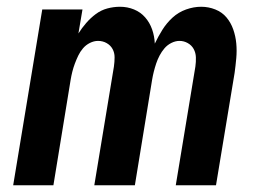

<svg xmlns="http://www.w3.org/2000/svg" viewBox="-20 -548 790 568"><path d="M19 0 105 -520H224L212 -449Q222 -465 235 -480Q248 -495 263.5 -506.5Q279 -518 297.5 -523Q316 -528 335 -528Q357 -528 376.5 -520Q396 -512 409.5 -496.5Q423 -481 430 -461Q437 -441 438 -419Q448 -440 460.5 -460Q473 -480 490.5 -496Q508 -512 530.5 -520Q553 -528 575 -528Q597 -528 617 -520Q637 -512 650 -496.5Q663 -481 670 -461Q677 -441 679 -419.5Q681 -398 679 -376Q677 -354 674 -332L619 0H500L558 -351Q560 -365 559.5 -378.5Q559 -392 553 -403Q547 -414 535.5 -420.5Q524 -427 511 -427Q499 -427 487 -421Q475 -415 466.5 -405Q458 -395 452 -383.5Q446 -372 442 -360Q438 -348 435 -336Q432 -324 430 -312L379 0H259L317 -351Q319 -365 319 -378.5Q319 -392 313 -403Q307 -414 295.5 -420.5Q284 -427 270 -427Q258 -427 246 -421Q234 -415 225.5 -405Q217 -395 211.5 -383.5Q206 -372 201.5 -360Q197 -348 194 -336Q191 -324 189 -312L138 0Z"/></svg>

Font: Iosevka Aile
Style: Bold Italic
Weight: 700
Italic angle: -9°
Designer: Belleve Invis
Foundry: Belleve Invis
Version: Version 28.0.1; ttfautohint (v1.8.4)